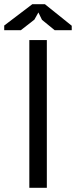

<svg xmlns="http://www.w3.org/2000/svg" viewBox="-35 -890 360 910"><path d="M104 -700H187V0H104ZM118 -870H178L305 -768V-747H224L164 -796L147 -831L128 -797L64 -747H-15V-769Z"/></svg>

Font: PTSans
Style: Regular
Weight: 400
Designer: A.Korolkova, O.Umpeleva, V.Yefimov
Foundry: ParaType Ltd
Version: Version 2.003W OFL